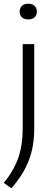

<svg xmlns="http://www.w3.org/2000/svg" viewBox="-29 -778 296 1029"><path d="M-9 202Q44 138.5 68.2 69.8Q92.5 1 92.5 -84V-541.5H154.5V-87Q154.5 6.5 125.2 82.2Q96 158 32 231ZM76.5 -715.5Q76.5 -735.5 88.8 -746.8Q101 -758 122.5 -758Q144 -758 156.2 -746.8Q168.5 -735.5 168.5 -715.5Q168.5 -696 156.2 -685Q144 -674 122.5 -674Q101 -674 88.8 -685Q76.5 -696 76.5 -715.5Z"/></svg>

Font: Encode Sans Expanded Light
Style: Regular
Weight: 300
Width: 7
Designer: Multiple Designers
Foundry: Impallari Type
Version: Version 2.000